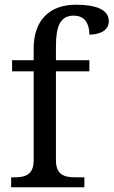

<svg xmlns="http://www.w3.org/2000/svg" viewBox="-20 -790 479 810"><path d="M27 0H336V-42H298C253 -42 216 -51 216 -114V-489H357V-536H216V-595C216 -679 234 -724 291 -724C342 -724 357 -684 357 -644C405 -644 439 -664 439 -700C439 -741 403 -770 299 -770C190 -770 122 -705 122 -586V-536H31V-489H122V-114C122 -51 85 -42 40 -42H27Z"/></svg>

Font: Noto Nastaliq Urdu
Style: Regular
Weight: 400
Designer: Monotype Design Team (Patrick Giasson: type design, Kamal Mansour: OpenType code, Glenda Bellarosa). Updated by Simon Co
Foundry: Monotype Imaging Inc., Simon Cozens
Version: Version 3.009